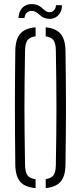

<svg xmlns="http://www.w3.org/2000/svg" viewBox="-20 -942 407 966"><path d="M159 4.5Q105.5 0 81.8 -27.5Q58 -55 57 -112Q56 -196 55.5 -266.5Q55 -337 55 -403Q55 -469 55.5 -538Q56 -607 57 -687Q58 -744.5 81.8 -772.2Q105.5 -800 159 -804.5V-759.5Q129.5 -755.5 118.2 -739.5Q107 -723.5 106 -688Q104.5 -603 103.8 -535.2Q103 -467.5 103 -404Q103 -340.5 103.8 -270.5Q104.5 -200.5 106 -111.5Q107 -75.5 118.2 -60Q129.5 -44.5 159 -40.5ZM210 4.5V-41Q238.5 -45 249.5 -60.8Q260.5 -76.5 261 -111.5Q262.5 -198 263.2 -267Q264 -336 264 -399.2Q264 -462.5 263.2 -531.8Q262.5 -601 261 -688Q260.5 -723 249.5 -739Q238.5 -755 210 -759V-804.5Q262 -799.5 285.2 -771.5Q308.5 -743.5 309.5 -687Q310.5 -607 311.2 -538Q312 -469 312 -403Q312 -337 311.2 -266.5Q310.5 -196 309.5 -112Q308.5 -55.5 285.2 -28.2Q262 -1 210 4.5ZM261.5 -916H292Q292 -882 270 -862.2Q248 -842.5 216.5 -848.5Q199 -852 188.5 -859.8Q178 -867.5 169.8 -875.2Q161.5 -883 149.5 -886Q134.5 -890 120.2 -882Q106 -874 103 -851.5H72.5Q76.5 -892.5 99.8 -909.2Q123 -926 156.5 -920Q168.5 -917.5 177.5 -912Q186.5 -906.5 193.8 -899.8Q201 -893 208.2 -887.8Q215.5 -882.5 223.5 -881Q241 -878.5 251.2 -889.8Q261.5 -901 261.5 -916Z"/></svg>

Font: Big Shoulders Stencil Text Thin ExtraLight
Style: Regular
Weight: 250
Version: Version 2.001